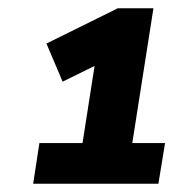

<svg xmlns="http://www.w3.org/2000/svg" viewBox="-20 -725 420 463"><path d="M60 -282 75 -380H179L214 -604L281 -602L131 -528L92 -620L264 -705H350L299 -380H378L362 -282Z"/></svg>

Font: Nunito Sans 12pt ExtraLight 12pt ExtraBold
Style: Italic
Weight: 800
Italic angle: -9°
Version: Version 3.101;gftools[0.9.27]